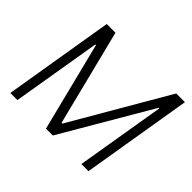

<svg xmlns="http://www.w3.org/2000/svg" viewBox="-156 -960 1194 1194"><g transform="rotate(45 440.5 -363.5)"><path d="M171.9 -727.3H248.6L407.7 -93.8H414.4L782.7 -727.3H859.4L738.6 0H676.1L774.1 -587H768.5L425.1 0H364.7L217.3 -587H211.6L113.6 0H51.1Z"/></g></svg>

Font: Inter Light  BETA
Style: Italic
Weight: 300
Italic angle: 9.39999°
Designer: Rasmus Andersson
Foundry: rsms
Version: Version 3.011;git-f93a4a705